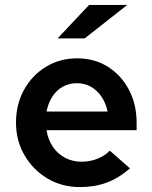

<svg xmlns="http://www.w3.org/2000/svg" viewBox="-20 -750 618 780"><path d="M305 10Q232 10 173.5 -24.5Q115 -59 80 -118.5Q45 -178 45 -252Q45 -326 77.5 -385Q110 -444 166.5 -478.5Q223 -513 293 -513Q364 -513 418 -479Q472 -445 503.5 -386Q535 -327 535 -251V-221H169Q175 -183 194.5 -154Q214 -125 244.5 -109Q275 -93 311 -93Q345 -93 375.5 -105Q406 -117 426 -138L508 -66Q462 -26 413 -8Q364 10 305 10ZM169 -297H417Q410 -331 392.5 -357Q375 -383 349.5 -397.5Q324 -412 292 -412Q261 -412 235.5 -398Q210 -384 193 -358Q176 -332 169 -297ZM214 -594 342 -730H497L324 -594Z"/></svg>

Font: Red Hat Text SemiBold
Style: Regular
Weight: 600
Designer: Pentagram, MCKL
Foundry: MCKL
Version: Version 1.030